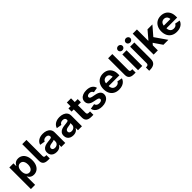

<svg xmlns="http://www.w3.org/2000/svg" viewBox="452 -2643 4722 4722"><g transform="rotate(-45 2813.0 -282.0)"><path d="M62.5 -545.9H206.5V-454.1H213.4Q225.1 -479.5 244.1 -501.5Q263.2 -523.4 294.4 -538.1Q325.7 -552.7 369.1 -552.7Q431.2 -552.7 481.4 -520.8Q531.7 -488.8 561 -425.5Q590.3 -362.3 590.3 -272Q590.3 -183.6 561.5 -120.1Q532.7 -56.6 482.2 -23.7Q431.6 9.3 368.2 9.3Q326.2 9.3 295.2 -4.9Q264.2 -19 244.6 -40.5Q225.1 -62 213.4 -87.4H209V204.1H62.5ZM440.4 -272.5Q440.4 -320.8 427 -357.7Q413.6 -394.5 387.2 -415Q360.8 -435.5 323.2 -435.5Q286.1 -435.5 259.8 -415.5Q233.4 -395.5 219.5 -358.9Q205.6 -322.3 205.6 -272.5Q205.6 -223.1 219.5 -186Q233.4 -148.9 260 -128.7Q286.6 -108.4 323.2 -108.4Q360.4 -108.4 386.7 -129.2Q413.1 -149.9 426.8 -187Q440.4 -224.1 440.4 -272.5Z M692.9 -147V-727.5H839.4V-168.9Q839.4 -141.6 851.3 -129.2Q863.3 -116.7 890.1 -116.7H922.9V0H864.7Q777.3 0 735.1 -36.4Q692.9 -72.8 692.9 -147Z M977.1 -152.8Q977.1 -210.4 1004.9 -245.8Q1032.7 -281.2 1077.9 -297.9Q1123 -314.5 1183.1 -320.3L1223.6 -324.7Q1258.3 -328.6 1277.6 -333Q1296.9 -337.4 1306.2 -345.9Q1315.4 -354.5 1315.4 -369.1V-371.6Q1315.4 -406.2 1293.2 -425.3Q1271 -444.3 1230 -444.3Q1189.5 -444.3 1162.8 -426.8Q1136.2 -409.2 1127 -381.3L992.7 -403.8Q1013.7 -474.6 1076.2 -513.7Q1138.7 -552.7 1230.5 -552.7Q1292.5 -552.7 1345 -533.2Q1397.5 -513.7 1429.7 -472.2Q1461.9 -430.7 1461.9 -367.7V0H1323.2V-75.7H1318.4Q1304.7 -49.3 1282.5 -30Q1260.3 -10.7 1229 0Q1197.8 10.7 1158.7 10.7Q1106 10.7 1064.9 -8.1Q1023.9 -26.9 1000.5 -63.5Q977.1 -100.1 977.1 -152.8ZM1316.4 -195.3V-254.4Q1305.7 -247.1 1280.5 -241.7Q1255.4 -236.3 1220.2 -231L1208 -229.5Q1165 -223.1 1141.4 -205.8Q1117.7 -188.5 1117.7 -156.7Q1117.7 -125.5 1140.1 -108.9Q1162.6 -92.3 1200.2 -92.3Q1233.9 -92.3 1260.3 -106Q1286.6 -119.6 1301.5 -143.1Q1316.4 -166.5 1316.4 -195.3Z M1557.6 -152.8Q1557.6 -210.4 1585.4 -245.8Q1613.3 -281.2 1658.4 -297.9Q1703.6 -314.5 1763.7 -320.3L1804.2 -324.7Q1838.9 -328.6 1858.2 -333Q1877.4 -337.4 1886.7 -345.9Q1896 -354.5 1896 -369.1V-371.6Q1896 -406.2 1873.8 -425.3Q1851.6 -444.3 1810.5 -444.3Q1770 -444.3 1743.4 -426.8Q1716.8 -409.2 1707.5 -381.3L1573.2 -403.8Q1594.2 -474.6 1656.7 -513.7Q1719.2 -552.7 1811 -552.7Q1873 -552.7 1925.5 -533.2Q1978 -513.7 2010.3 -472.2Q2042.5 -430.7 2042.5 -367.7V0H1903.8V-75.7H1898.9Q1885.3 -49.3 1863 -30Q1840.8 -10.7 1809.6 0Q1778.3 10.7 1739.3 10.7Q1686.5 10.7 1645.5 -8.1Q1604.5 -26.9 1581.1 -63.5Q1557.6 -100.1 1557.6 -152.8ZM1897 -195.3V-254.4Q1886.2 -247.1 1861.1 -241.7Q1835.9 -236.3 1800.8 -231L1788.6 -229.5Q1745.6 -223.1 1721.9 -205.8Q1698.2 -188.5 1698.2 -156.7Q1698.2 -125.5 1720.7 -108.9Q1743.2 -92.3 1780.8 -92.3Q1814.5 -92.3 1840.8 -106Q1867.2 -119.6 1882.1 -143.1Q1897 -166.5 1897 -195.3Z M2338.4 -675.8V-170.9Q2338.4 -143.6 2351.8 -130.1Q2365.2 -116.7 2393.6 -116.7H2440.9V0H2371.6Q2281.2 0 2236.8 -37.6Q2192.4 -75.2 2192.4 -149.9V-675.8ZM2440.9 -435.1H2117.2V-545.9H2440.9Z M2500.5 -149.4 2637.2 -172.9Q2647.9 -134.3 2674.6 -115.5Q2701.2 -96.7 2746.1 -96.7Q2773.4 -96.7 2794.2 -103.8Q2814.9 -110.8 2825.9 -123.8Q2836.9 -136.7 2836.9 -152.8Q2836.9 -174.3 2819.6 -188Q2802.2 -201.7 2766.1 -209L2672.4 -228.5Q2593.3 -244.6 2554.2 -283.2Q2515.1 -321.8 2515.1 -383.3Q2515.1 -435.1 2543.5 -473.4Q2571.8 -511.7 2623.8 -532.2Q2675.8 -552.7 2744.1 -552.7Q2839.4 -552.7 2897.7 -514.2Q2956.1 -475.6 2972.2 -407.2L2842.3 -384.3Q2833 -413.6 2808.8 -430.7Q2784.7 -447.8 2746.6 -447.8Q2722.7 -447.8 2703.1 -440.7Q2683.6 -433.6 2672.6 -421.1Q2661.6 -408.7 2661.6 -392.6Q2661.6 -371.1 2678 -357.2Q2694.3 -343.3 2731.4 -335.4L2829.6 -315.9Q2908.7 -299.8 2947.5 -263.2Q2986.3 -226.6 2986.3 -168.5Q2986.3 -115.7 2955.1 -75Q2923.8 -34.2 2868.4 -11.7Q2813 10.7 2742.2 10.7Q2676.3 10.7 2625.2 -8.1Q2574.2 -26.9 2542 -63Q2509.8 -99.1 2500.5 -149.4Z M3061 -270Q3061 -353.5 3093.3 -417.7Q3125.5 -481.9 3185.1 -517.3Q3244.6 -552.7 3323.2 -552.7Q3396.5 -552.7 3454.3 -521.7Q3512.2 -490.7 3545.9 -428.5Q3579.6 -366.2 3579.6 -275.9V-234.9H3121.1V-326.7H3507.8L3439.5 -302.2Q3439.5 -345.2 3426.5 -376.7Q3413.6 -408.2 3387.7 -425.3Q3361.8 -442.4 3324.7 -442.4Q3287.6 -442.4 3260.7 -425Q3233.9 -407.7 3220 -377.4Q3206.1 -347.2 3206.1 -308.6V-243.7Q3206.1 -197.3 3221.7 -164.8Q3237.3 -132.3 3265.9 -116Q3294.4 -99.6 3333 -99.6Q3371.6 -99.6 3399.2 -116.2Q3426.8 -132.8 3438.5 -164.1L3571.3 -139.2Q3557.6 -93.8 3524.9 -59.8Q3492.2 -25.9 3442.6 -7.6Q3393.1 10.7 3330.6 10.7Q3248 10.7 3187 -23.4Q3126 -57.6 3093.5 -121.1Q3061 -184.6 3061 -270Z M3679.7 -147V-727.5H3826.2V-168.9Q3826.2 -141.6 3838.1 -129.2Q3850.1 -116.7 3877 -116.7H3909.7V0H3851.6Q3764.2 0 3721.9 -36.4Q3679.7 -72.8 3679.7 -147Z M3993.2 -545.9H4139.6V0H3993.2ZM3986.3 -692.4Q3986.3 -712.7 3997.1 -730.1Q4007.8 -747.6 4026.4 -757.6Q4044.9 -767.6 4066.6 -767.6Q4088.3 -767.6 4106.8 -757.5Q4125.3 -747.5 4136.1 -730.2Q4147 -712.9 4147 -692.4Q4147 -671.9 4136.1 -654.6Q4125.3 -637.3 4106.8 -627.2Q4088.3 -617.2 4066.6 -617.2Q4044.9 -617.2 4026.4 -627.2Q4007.8 -637.2 3997.1 -654.6Q3986.3 -672.1 3986.3 -692.4Z M4410.6 -545.9V27.8Q4410.6 119.1 4358.2 161.6Q4305.7 204.1 4207 204.1H4177.2V89.4H4196.8Q4232.4 89.4 4248 73.7Q4263.7 58.1 4263.7 26.4V-545.9ZM4257.3 -692.4Q4257.3 -712.7 4268.1 -730.1Q4278.8 -747.6 4297.4 -757.6Q4315.9 -767.6 4337.6 -767.6Q4359.3 -767.6 4377.8 -757.5Q4396.3 -747.5 4407.1 -730.2Q4418 -712.9 4418 -692.4Q4418 -671.9 4407.1 -654.6Q4396.3 -637.3 4377.8 -627.2Q4359.3 -617.2 4337.6 -617.2Q4315.9 -617.2 4297.4 -627.2Q4278.8 -637.2 4268.1 -654.6Q4257.3 -672.1 4257.3 -692.4Z M4668 -335.9H4689.9L4868.7 -545.9H5038.1L4802.2 -272H4767.6L4668 -159.7ZM4535.2 -727.5H4681.6V0H4535.2ZM4711.9 -239.3 4810.1 -343.3 5048.3 0H4876Z M5069.8 -270Q5069.8 -353.5 5102.1 -417.7Q5134.3 -481.9 5193.8 -517.3Q5253.4 -552.7 5332 -552.7Q5405.3 -552.7 5463.1 -521.7Q5521 -490.7 5554.7 -428.5Q5588.4 -366.2 5588.4 -275.9V-234.9H5129.9V-326.7H5516.6L5448.2 -302.2Q5448.2 -345.2 5435.3 -376.7Q5422.4 -408.2 5396.5 -425.3Q5370.6 -442.4 5333.5 -442.4Q5296.4 -442.4 5269.5 -425Q5242.7 -407.7 5228.8 -377.4Q5214.8 -347.2 5214.8 -308.6V-243.7Q5214.8 -197.3 5230.5 -164.8Q5246.1 -132.3 5274.7 -116Q5303.2 -99.6 5341.8 -99.6Q5380.4 -99.6 5408 -116.2Q5435.5 -132.8 5447.3 -164.1L5580.1 -139.2Q5566.4 -93.8 5533.7 -59.8Q5501 -25.9 5451.4 -7.6Q5401.9 10.7 5339.4 10.7Q5256.8 10.7 5195.8 -23.4Q5134.8 -57.6 5102.3 -121.1Q5069.8 -184.6 5069.8 -270Z"/></g></svg>

Font: Inter RS Variable
Style: Regular
Weight: 400
Designer: Rasmus Andersson (customised by Maria Ramos and Noel Pretorius)
Foundry: rsms
Version: Version 3.001;Glyphs 3.2.3 (3260)